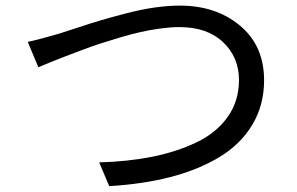

<svg xmlns="http://www.w3.org/2000/svg" viewBox="-20 -669 1040 672"><path d="M114.3 -433.6 77.1 -522.5Q107.4 -528.3 185.5 -550.8Q192.4 -552.7 245.6 -570.3Q298.8 -587.9 332 -597.7Q365.2 -607.4 418.9 -621.6Q472.7 -635.7 520.5 -642.6Q568.4 -649.4 609.4 -649.4Q736.3 -649.4 820.3 -579.1Q904.3 -508.8 904.3 -387.7Q904.3 -300.8 862.8 -231.9Q821.3 -163.1 747.1 -118.7Q672.9 -74.2 576.2 -49.3Q479.5 -24.4 362.3 -17.6L327.1 -100.6Q428.7 -103.5 513.7 -120.6Q598.6 -137.7 668 -170.9Q737.3 -204.1 776.9 -259.8Q816.4 -315.4 816.4 -388.7Q816.4 -468.8 760.7 -521.5Q705.1 -574.2 607.4 -574.2Q578.1 -574.2 542 -569.3Q505.9 -564.5 473.1 -557.1Q440.4 -549.8 399.4 -537.6Q358.4 -525.4 329.6 -516.1Q300.8 -506.8 261.2 -491.7Q221.7 -476.6 202.1 -469.2Q182.6 -461.9 150.4 -448.7Q118.2 -435.5 114.3 -433.6Z"/></svg>

Font: Gen Shin Gothic Monospace Regular
Style: Regular
Weight: 400
Designer: [Source Han Sans]
Ryoko NISHIZUKA  (kana & ideographs); Paul D. Hunt (Latin, Greek & Cyrillic); Wenlong ZHANG  (bopomofo
Version: Version 1.002.20150607